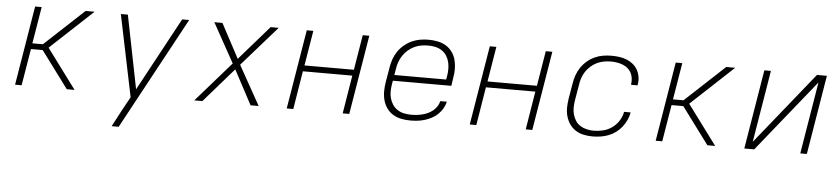

<svg xmlns="http://www.w3.org/2000/svg" viewBox="-44 -784 5488 1254"><g transform="rotate(5 2700.0 -156.5)"><path d="M58 0 144 -520H187L147 -279H216L475 -520H534L255 -260L448 0H397L218 -241H141L101 0Z M710 215Q724 188 738.5 161Q753 134 767 107L817 16L706 -520H752L848 -39L1108 -520H1154L756 215Z M1286 0H1233L1462 -262L1319 -520H1372L1492 -295L1688 -520H1741L1511 -258L1655 0H1602L1482 -225Z M1839 0 1925 -520H1968L1930 -290H2254L2292 -520H2335L2249 0H2206L2247 -251H1923L1882 0Z M2649 8Q2618 8 2589 2Q2560 -4 2536 -18.5Q2512 -33 2495.5 -56Q2479 -79 2471 -107Q2463 -135 2463 -165Q2463 -195 2468 -226L2485 -326Q2489 -353 2498.5 -380Q2508 -407 2524.5 -431.5Q2541 -456 2564.5 -475.5Q2588 -495 2614.5 -507Q2641 -519 2668.5 -523.5Q2696 -528 2724 -528Q2754 -528 2783.5 -522Q2813 -516 2837 -501.5Q2861 -487 2878 -464Q2895 -441 2902.5 -413Q2910 -385 2910.5 -355Q2911 -325 2905 -294L2897 -241H2514L2510 -219Q2506 -195 2505.5 -171Q2505 -147 2511.5 -124.5Q2518 -102 2530.5 -83.5Q2543 -65 2562 -52.5Q2581 -40 2604.5 -35Q2628 -30 2653 -30Q2671 -30 2689 -32Q2707 -34 2725 -38.5Q2743 -43 2760.5 -51Q2778 -59 2793.5 -71.5Q2809 -84 2819.5 -100.5Q2830 -117 2834 -135H2877Q2872 -112 2859.5 -90.5Q2847 -69 2828.5 -51.5Q2810 -34 2788 -22.5Q2766 -11 2742.5 -4Q2719 3 2695.5 5.5Q2672 8 2649 8ZM2520 -279H2860L2864 -301Q2868 -325 2868 -349Q2868 -373 2862.5 -395Q2857 -417 2844.5 -436Q2832 -455 2813 -467.5Q2794 -480 2771 -485Q2748 -490 2724 -490Q2701 -490 2678 -486Q2655 -482 2633 -471.5Q2611 -461 2592 -444.5Q2573 -428 2559.5 -407.5Q2546 -387 2538 -364.5Q2530 -342 2527 -319Z M3039 0 3125 -520H3168L3130 -290H3454L3492 -520H3535L3449 0H3406L3447 -251H3123L3082 0Z M3845 8Q3815 8 3786 2Q3757 -4 3733.5 -19Q3710 -34 3694 -57Q3678 -80 3670 -108Q3662 -136 3662.5 -165.5Q3663 -195 3668 -226L3685 -326Q3689 -353 3698.5 -380Q3708 -407 3724.5 -431.5Q3741 -456 3764 -475.5Q3787 -495 3813.5 -507Q3840 -519 3868 -523.5Q3896 -528 3923 -528Q3949 -528 3974.5 -524.5Q4000 -521 4022.5 -512Q4045 -503 4064 -487.5Q4083 -472 4094.5 -451Q4106 -430 4110 -405Q4114 -380 4109 -354V-350H4066V-353Q4069 -373 4066.5 -393Q4064 -413 4055 -429.5Q4046 -446 4031.5 -458Q4017 -470 3998.5 -477Q3980 -484 3960.5 -487Q3941 -490 3920 -490Q3898 -490 3874.5 -485.5Q3851 -481 3829.5 -470.5Q3808 -460 3789.5 -443.5Q3771 -427 3758 -407Q3745 -387 3737.5 -364.5Q3730 -342 3727 -319L3710 -219Q3706 -195 3705.5 -171Q3705 -147 3711 -125Q3717 -103 3729 -84Q3741 -65 3760 -53Q3779 -41 3802 -35.5Q3825 -30 3849 -30Q3879 -30 3910 -37.5Q3941 -45 3968 -64Q3995 -83 4013 -111.5Q4031 -140 4036 -170H4079Q4075 -145 4063.5 -120Q4052 -95 4035 -73.5Q4018 -52 3995.5 -35.5Q3973 -19 3948 -9.5Q3923 0 3896.5 4Q3870 8 3845 8Z M4258 0 4344 -520H4387L4347 -279H4416L4675 -520H4734L4455 -260L4648 0H4597L4418 -241H4341L4301 0Z M4839 0 4925 -520H4968L4890 -48L5270 -520H5335L5249 0H5206L5284 -472L4904 0Z"/></g></svg>

Font: Iosevka Aile XLt Obl
Style: Regular
Weight: 200
Italic angle: -9°
Designer: Belleve Invis
Foundry: Belleve Invis
Version: Version 31.1.0; ttfautohint (v1.8.4)